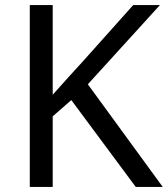

<svg xmlns="http://www.w3.org/2000/svg" viewBox="-20 -734 659 754"><path d="M619 0H513L260 -341L187 -277V0H97V-714H187V-362Q217 -396 248 -430Q279 -464 310 -498L503 -714H608L325 -403Z"/></svg>

Font: Noto Sans Meroitic
Style: Regular
Weight: 400
Designer: Monotype Design Team
Foundry: Monotype Imaging Inc.
Version: Version 2.002; ttfautohint (v1.8.4.7-5d5b)